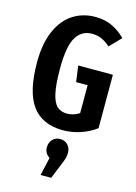

<svg xmlns="http://www.w3.org/2000/svg" viewBox="-148 -785 836 1177"><g transform="rotate(15 270.5 -196.5)"><path d="M499 -625 430 -554Q400 -580 373 -591.5Q346 -603 313 -603Q248 -603 213 -545.5Q178 -488 178 -346Q178 -246 190.5 -190Q203 -134 227 -112Q251 -90 291 -90Q331 -90 368 -114V-291H295L281 -393H501V-54Q457 -21 402.5 -3Q348 15 293 15Q161 15 96.5 -72.5Q32 -160 32 -347Q32 -467 68 -548Q104 -629 166 -668.5Q228 -708 307 -708Q366 -708 412.5 -686.5Q459 -665 499 -625ZM359 141Q359 158 354.5 174.5Q350 191 337 222L299 315H232L258 200Q225 179 225 141Q225 111 243.5 91Q262 71 292 71Q322 71 340.5 91Q359 111 359 141Z"/></g></svg>

Font: Fira Sans Compressed SemiBold
Style: Regular
Weight: 600
Width: 1
Designer: bBox Type GmbH & Carrois Corporate GbR & Edenspiekermann AG
Foundry: bBox Type GmbH & Carrois Corporate GbR & Edenspiekermann AG
Version: Version 4.301